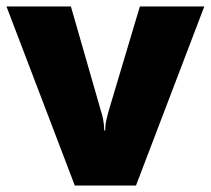

<svg xmlns="http://www.w3.org/2000/svg" viewBox="-20 -573 651 593"><path d="M211 0 0 -553H199L293 -226Q295 -222 298.5 -204Q302 -186 302 -170H305Q305 -187 308.5 -202Q312 -217 314 -225L412 -553H611L400 0Z"/></svg>

Font: Noto Kufi Arabic Black
Style: Regular
Weight: 900
Designer: Monotype Design Team, David Williams, Khaled Hosny
Foundry: Google LLC
Version: Version 2.109; ttfautohint (v1.8.4.7-5d5b)